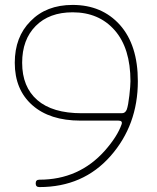

<svg xmlns="http://www.w3.org/2000/svg" viewBox="-20 -730 637 780"><path d="M474 -225Q479 -240 461 -240H307Q182 -240 111 -303Q40 -366 40 -475Q40 -580 104 -644Q168 -710 275 -710Q394 -710 467 -629Q540 -547 540 -400Q540 -222 429 -96Q318 30 140 30Q125 30 125 15Q125 0 140 0Q301 0 406 -118Q457 -176 474 -225ZM495 -285Q501 -302 505.5 -342Q510 -382 510 -400Q510 -534 446 -607Q382 -680 275 -680Q180 -680 125 -624.5Q70 -569 70 -475Q70 -377 131.5 -323.5Q193 -270 312 -270H475Q489 -270 495 -285Z"/></svg>

Font: ClassicType
Style: Regular
Weight: 400
Version: Version 1.004